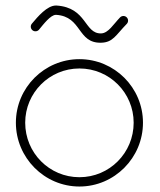

<svg xmlns="http://www.w3.org/2000/svg" viewBox="-20 -678 584 701"><path d="M183.9 -657.8C152.2 -657.8 118 -617.4 96.3 -591.5C90.3 -584.3 91.3 -573.5 98.6 -567.5C105.8 -561.6 116.5 -562.6 122.5 -569.8C138.1 -588.5 164.5 -623.8 183.9 -623.8C184.1 -623.8 185 -623.8 185.3 -623.8C280 -617.5 261.5 -520 349 -522C392.7 -523.1 402.2 -549.2 442.8 -590.8C449.3 -597.5 449.2 -608.2 442.5 -614.8C435.8 -621.3 425 -621.2 418.4 -614.5C394.4 -589.9 375.6 -556.6 349 -556C287.1 -554.7 297.9 -650.4 186.4 -657.8C185.9 -657.8 184.4 -657.8 183.9 -657.8ZM270 -462C142 -462 38 -358 38 -230C38 -102 142 3 270 3C398 3 502 -102 502 -230C502 -358 398 -462 270 -462ZM270 -428C380 -428 468 -339 468 -230C468 -120 380 -31 270 -31C160 -31 72 -120 72 -230C72 -339 160 -428 270 -428Z"/></svg>

Font: LetsTrace
Style: basic
Weight: 500
Version: Version 002.000